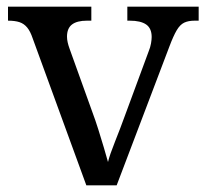

<svg xmlns="http://www.w3.org/2000/svg" viewBox="-20 -556 619 576"><path d="M78 -441Q71 -462 61.5 -473.5Q52 -485 38.5 -489.5Q25 -494 4 -494V-536H254V-494H241Q211 -494 196 -482.5Q181 -471 181 -446Q181 -438 183 -429Q185 -420 189 -409L257 -220Q266 -196 275 -167.5Q284 -139 291.5 -113.5Q299 -88 304 -70Q309 -91 325 -131Q341 -171 354 -207L426 -402Q431 -414 433 -425.5Q435 -437 435 -445Q435 -471 418.5 -482.5Q402 -494 369 -494H362V-536H576V-494H564Q545 -494 532.5 -488Q520 -482 510 -465Q500 -448 488 -416L330 0H239Z"/></svg>

Font: Noto Serif Gujarati
Style: Regular
Weight: 400
Designer: Universal Thirst, Indian Type Foundry and the Monotype Design Team
Foundry: Monotype Imaging Inc.
Version: Version 2.102